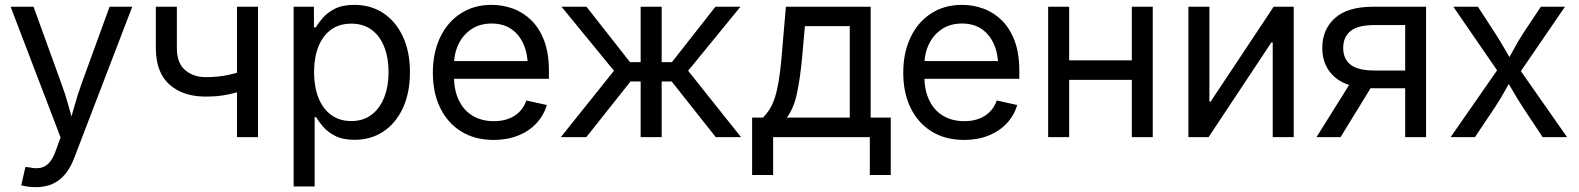

<svg xmlns="http://www.w3.org/2000/svg" viewBox="-20 -567 6528 794"><path d="M67.9 199.2 85 123.5 103.5 125.5Q127.9 130.9 147.9 127Q168 123 183.8 105.5Q199.7 87.9 211.9 52.7L230.5 1.5L23.9 -539.1H118.7L233.9 -221.2Q251.5 -173.8 264.2 -126.7Q276.9 -79.6 290.5 -35.2H260.7Q274.4 -79.6 287.4 -126.7Q300.3 -173.8 317.4 -221.2L433.1 -539.1H526.9L287.6 84.5Q272 126 249.3 153.3Q226.6 180.7 196.5 193.8Q166.5 207 128.9 207Q107.9 207 91.8 204.3Q75.7 201.7 67.9 199.2Z M831.1 -167.5Q736.8 -167.5 680.7 -217.5Q624.5 -267.6 624.5 -367.7V-539.1H711.4V-367.7Q711.4 -306.2 745.6 -277.1Q779.8 -248 831.1 -248Q883.8 -248 926.8 -257.8Q969.7 -267.6 1012.7 -282.7V-202.6Q984.4 -192.4 956.3 -184.3Q928.2 -176.3 897.7 -171.9Q867.2 -167.5 831.1 -167.5ZM960 0V-539.1H1046.9V0Z M1194.3 204.1V-539.1H1278.3V-454.1H1286.1Q1296.9 -472.2 1315.4 -493.7Q1334 -515.1 1365.2 -531Q1396.5 -546.9 1445.3 -546.9Q1513.7 -546.9 1565.2 -512.7Q1616.7 -478.5 1646 -416Q1675.3 -353.5 1675.3 -268.6Q1675.3 -183.1 1646.2 -120.4Q1617.2 -57.6 1565.7 -23.2Q1514.2 11.2 1445.8 11.2Q1398.4 11.2 1366.9 -4.6Q1335.4 -20.5 1316.7 -42.5Q1297.9 -64.5 1286.6 -83H1281.2V204.1ZM1432.6 -66.4Q1482.4 -66.4 1516.8 -92.8Q1551.3 -119.1 1569.1 -165Q1586.9 -210.9 1586.9 -269Q1586.9 -327.1 1569.3 -372.3Q1551.8 -417.5 1517.3 -443.4Q1482.9 -469.2 1432.6 -469.2Q1382.8 -469.2 1348.6 -444.1Q1314.5 -418.9 1296.6 -374Q1278.8 -329.1 1278.8 -269Q1278.8 -209 1296.6 -163.3Q1314.5 -117.7 1349.1 -92Q1383.8 -66.4 1432.6 -66.4Z M2022 11.7Q1943.8 11.7 1887.2 -23.4Q1830.6 -58.6 1800.3 -121.1Q1770 -183.6 1770 -266.1Q1770 -348.6 1800 -412.1Q1830.1 -475.6 1885 -511.2Q1939.9 -546.9 2012.7 -546.9Q2058.6 -546.9 2101.1 -531.5Q2143.6 -516.1 2177.2 -483.2Q2210.9 -450.2 2230.5 -398.4Q2250 -346.7 2250 -274.9V-241.2H1826.2V-314.5H2202.6L2163.1 -288.1Q2163.1 -341.3 2145.8 -382.3Q2128.4 -423.3 2095 -446.5Q2061.5 -469.7 2012.7 -469.7Q1964.4 -469.7 1929.4 -446.3Q1894.5 -422.9 1876 -384Q1857.4 -345.2 1857.4 -298.8V-252.9Q1857.4 -193.8 1877.7 -151.9Q1897.9 -109.9 1935.3 -87.9Q1972.7 -65.9 2022.5 -65.9Q2055.7 -65.9 2082.3 -75.7Q2108.9 -85.4 2127.9 -104.5Q2147 -123.5 2156.7 -151.4L2241.2 -132.8Q2229 -90.3 2198.7 -57.6Q2168.5 -24.9 2123.3 -6.6Q2078.1 11.7 2022 11.7Z M2299.3 0 2519 -274.4 2302.2 -539.1H2405.3L2585.4 -310.1H2629.4V-539.1H2716.3V-310.1H2758.8L2938.5 -539.1H3042L2825.7 -274.4L3044.4 0H2939.9L2757.8 -230H2716.3V0H2629.4V-230H2587.4L2404.8 0Z M3090.3 156.7V-80.6H3135.3Q3151.9 -97.7 3164.1 -117.7Q3176.3 -137.7 3185.1 -165.5Q3193.8 -193.4 3200.4 -232.9Q3207 -272.5 3211.9 -328.1L3230 -539.1H3580.6V-80.6H3663.6V156.7H3577.1V0H3177.2V156.7ZM3233.9 -80.6H3494.1V-459H3308.6L3296.9 -328.1Q3289.1 -242.7 3275.6 -180.4Q3262.2 -118.2 3233.9 -80.6Z M3967.3 11.7Q3889.2 11.7 3832.5 -23.4Q3775.9 -58.6 3745.6 -121.1Q3715.3 -183.6 3715.3 -266.1Q3715.3 -348.6 3745.4 -412.1Q3775.4 -475.6 3830.3 -511.2Q3885.3 -546.9 3958 -546.9Q4003.9 -546.9 4046.4 -531.5Q4088.9 -516.1 4122.6 -483.2Q4156.2 -450.2 4175.8 -398.4Q4195.3 -346.7 4195.3 -274.9V-241.2H3771.5V-314.5H4147.9L4108.4 -288.1Q4108.4 -341.3 4091.1 -382.3Q4073.7 -423.3 4040.3 -446.5Q4006.8 -469.7 3958 -469.7Q3909.7 -469.7 3874.8 -446.3Q3839.8 -422.9 3821.3 -384Q3802.7 -345.2 3802.7 -298.8V-252.9Q3802.7 -193.8 3823 -151.9Q3843.3 -109.9 3880.6 -87.9Q3918 -65.9 3967.8 -65.9Q4001 -65.9 4027.6 -75.7Q4054.2 -85.4 4073.2 -104.5Q4092.3 -123.5 4102.1 -151.4L4186.5 -132.8Q4174.3 -90.3 4144 -57.6Q4113.8 -24.9 4068.6 -6.6Q4023.4 11.7 3967.3 11.7Z M4680.2 -317.4V-236.8H4380.4V-317.4ZM4401.4 -539.1V0H4314.5V-539.1ZM4747.1 -539.1V0H4660.6V-539.1Z M5330.1 0H5243.2V-391.6H5237.8L4978 0H4894.5V-539.1H4981.4V-146.5H4986.3L5247.1 -539.1H5330.1Z M5877.4 0H5791V-463.4H5664.6Q5595.7 -463.4 5565.2 -438.7Q5534.7 -414.1 5534.7 -368.7Q5534.7 -323.2 5565.4 -299.3Q5596.2 -275.4 5664.6 -275.4H5828.1V-202.1H5658.2Q5553.2 -202.1 5500.7 -247.3Q5448.2 -292.5 5448.2 -368.7Q5448.2 -445.3 5500.5 -492.2Q5552.7 -539.1 5657.7 -539.1H5877.4ZM5523.9 0H5424.3L5576.7 -243.7H5673.3Z M5979 0 6194.3 -309.6 6193.8 -243.2 5990.2 -539.1H6091.8L6160.2 -434.1Q6185.1 -395.5 6204.6 -361.1Q6224.1 -326.7 6244.6 -293.9H6199.7Q6220.7 -326.7 6238.8 -361.1Q6256.8 -395.5 6282.2 -434.1L6352.1 -539.1H6451.7L6247.1 -240.2V-304.7L6460.4 0H6359.4L6278.8 -121.6Q6254.4 -159.2 6235.4 -192.4Q6216.3 -225.6 6196.3 -256.8H6241.7Q6221.7 -225.6 6203.9 -192.4Q6186 -159.2 6161.1 -121.6L6079.6 0Z"/></svg>

Font: Inter 18pt
Style: Regular
Weight: 400
Designer: Rasmus Andersson
Foundry: rsms
Version: Version 4.001;git-66647c0bb